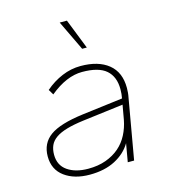

<svg xmlns="http://www.w3.org/2000/svg" viewBox="-106 -781 773 876"><g transform="rotate(-15 280.0 -343.0)"><path d="M211 10Q138 10 92 -24Q46 -58 46 -120Q46 -182 93 -216Q140 -250 250 -264L442 -288Q446 -308 446 -331Q446 -390 410.5 -421Q375 -452 297 -452Q223 -452 144 -387L129 -412Q166 -444 209 -462Q252 -480 297 -480Q381 -480 428.5 -441.5Q476 -403 476 -329Q476 -319 475 -307Q474 -295 472 -286L422 0H392L407 -86Q381 -42 331 -16Q281 10 211 10ZM211 -18Q258 -18 295 -31.5Q332 -45 358.5 -68Q385 -91 401.5 -123Q418 -155 425 -192L437 -260L245 -236Q198 -230 165.5 -220.5Q133 -211 113 -197Q93 -183 84.5 -164Q76 -145 76 -120Q76 -70 113.5 -44Q151 -18 211 -18ZM325 -554 257 -696H291L347 -554Z"/></g></svg>

Font: Celebes Thin
Style: Italic
Weight: 250
Italic angle: -10°
Designer: Anugrah Pasau
Foundry: Lafontype
Version: Version 1.000; ttfautohint (v1.8.4)